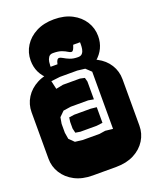

<svg xmlns="http://www.w3.org/2000/svg" viewBox="-175 -1059 928 1155"><g transform="rotate(-20 289.0 -481.5)"><path d="M213.9 0Q147.9 0 99.6 -25.1Q51.3 -50.3 24.7 -92.8Q-2 -135.3 -2 -186V-482.9Q-2 -534.2 24.7 -576.4Q51.3 -618.7 99.6 -643.8Q147.9 -668.9 213.9 -668.9H364.3Q430.2 -668.9 478.8 -643.8Q527.3 -618.7 553.7 -576.4Q580.1 -534.2 580.1 -482.9V-186Q580.1 -135.3 553.7 -92.8Q527.3 -50.3 478.8 -25.1Q430.2 0 364.3 0ZM231 -221.2H337.9L376 -227.1L424.3 -221.7V-587.9L391.1 -619.1L342.3 -625H231L173.8 -618.2L186 -564.9L231.9 -574.2H340.8L370.1 -567.9L377 -542V-428.2L342.3 -434.1H231L182.1 -426.8L150.9 -396L144 -356V-298.8L150.9 -257.8L182.1 -227.1ZM233.9 -272.9 203.1 -277.8 196.3 -307.1V-349.1L200.2 -377L233.9 -381.8H339.8L377 -377.9V-277.8L338.9 -272.9ZM164.1 -641.1Q99.1 -694.3 99.1 -777.3Q99.1 -828.1 125.7 -870.4Q152.3 -912.6 200.7 -937.7Q249 -962.9 314.9 -962.9Q381.3 -962.9 429.7 -937.7Q478 -912.6 504.6 -870.4Q531.2 -828.1 531.2 -777.3Q531.2 -695.8 467.3 -641.1ZM375 -699.2Q393.6 -699.2 402.3 -710.2Q411.1 -721.2 413.6 -736.3Q416 -751.5 416 -763.2V-779.3H372.1Q365.2 -757.3 360.1 -749.8Q355 -742.2 348.1 -742.2Q340.3 -742.2 328.1 -750.2Q315.9 -758.3 295.2 -766.1Q274.4 -773.9 240.2 -773.9Q221.2 -773.9 212.4 -761Q203.6 -748 201.4 -732.2Q199.2 -716.3 199.2 -707V-701.2H243.2Q247.1 -719.7 252.2 -726.8Q257.3 -733.9 264.2 -733.9Q273.9 -733.9 288.1 -725.1Q302.2 -716.3 323.2 -707.8Q344.2 -699.2 375 -699.2Z"/></g></svg>

Font: Monofett
Style: Regular
Weight: 400
Designer: Vernon Adams
Foundry: Vernon Adams
Version: Version 1.100; ttfautohint (v1.8.4.7-5d5b);gftools[0.9.28]